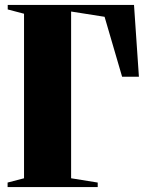

<svg xmlns="http://www.w3.org/2000/svg" viewBox="-20 -763 606 783"><path d="M11 0V-18.5L78 -36V-707L11.5 -724.5V-743H526.5L546.5 -450H478L406.5 -694.5L270 -716V-36L378.5 -18.5V0Z"/></svg>

Font: Merriweather 144pt Black
Style: Regular
Weight: 900
Version: Version 2.100